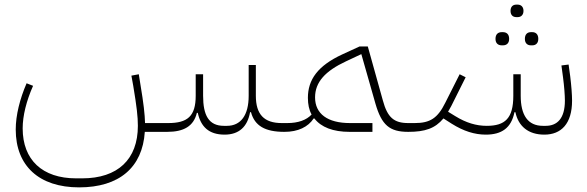

<svg xmlns="http://www.w3.org/2000/svg" viewBox="-20 -570 2538 830"><path d="M951 12C1013 12 1050 -22 1061 -85H1065C1081 -26 1126 0 1209 0L1222 -12V-38H1198C1122 -38 1086 -75 1086 -156V-289H1055V-156C1055 -72 1021 -26 961 -26H948C882 -26 858 -72 858 -156V-249H826V-156C826 -67 790 -38 707 -38H607C606 -76 601 -122 587 -205L580 -249L548 -243L556 -199C571 -109 576 -66 576 -26C576 119 489 201 335 201H309C163 201 78 121 78 -15C78 -69 94 -134 123 -199L95 -210C66 -143 48 -72 48 -10C48 147 149 240 322 240C495 240 596 154 606 0H703C774 0 817 -24 831 -82H835C848 -23 882 12 951 12Z M1210 0C1268 0 1312 -21 1336 -58H1339C1368 -20 1420 0 1491 0H1590V-38H1493C1396 -38 1342 -78 1342 -149C1342 -215 1386 -263 1476 -305L1542 -336L1603 -122C1630 -29 1664 0 1745 0L1757 -12V-38H1745C1683 -38 1655 -62 1635 -136L1570 -369H1534L1460 -335C1354 -286 1311 -226 1311 -147C1311 -119 1316 -95 1327 -75C1305 -51 1269 -38 1222 -38L1210 -26Z M2275 -374H2281C2296 -374 2307 -383 2307 -402C2307 -422 2296 -431 2281 -431H2275C2260 -431 2249 -422 2249 -402C2249 -383 2260 -374 2275 -374ZM2149 -374H2154C2170 -374 2181 -383 2181 -402C2181 -422 2170 -431 2154 -431H2149C2133 -431 2122 -422 2122 -402C2122 -383 2133 -374 2149 -374ZM2212 -496H2218C2232 -496 2243 -505 2243 -523C2243 -541 2232 -550 2218 -550H2212C2197 -550 2187 -541 2187 -523C2187 -505 2197 -496 2212 -496ZM1745 0C1818 0 1861 -15 1897 -58L1933 -35C1984 -3 2032 12 2080 12C2148 12 2190 -16 2204 -85H2208C2221 -24 2264 12 2333 12C2406 12 2453 -35 2453 -135C2453 -160 2450 -199 2445 -240L2438 -291L2407 -287L2414 -235C2419 -197 2422 -158 2422 -135C2422 -58 2389 -26 2339 -26H2327C2262 -26 2231 -72 2231 -156V-249H2199V-156C2199 -58 2163 -26 2084 -26C2039 -26 1995 -39 1948 -68L1917 -87L1931 -112L1993 -236L1967 -249L1905 -126C1872 -59 1839 -38 1773 -38H1757L1745 -26Z"/></svg>

Font: IBM Plex Arabic ExtraLight
Style: Regular
Weight: 200
Designer: Mike Abbink, Paul van der Laan, Pieter van Rosmalen, Wael Morcos, Khajak Apelian
Foundry: Bold Monday
Version: Version 1.0